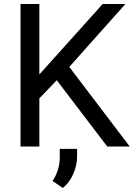

<svg xmlns="http://www.w3.org/2000/svg" viewBox="-20 -731 667 958"><path d="M263.2 -330.6 176.3 -240.2V0H82.5V-710.9H176.3V-359.4L492.2 -710.9H605.5L325.7 -397L627.4 0H515.1ZM293.5 207 242.2 171.9Q277.3 118.7 278.3 56.6V11.7H364.7V48.8Q364.7 93.3 345.5 137Q326.2 180.7 293.5 207Z"/></svg>

Font: SteelSelectRoboto
Style: Roboto-Regular
Weight: 400
Designer: Google
Version: Version 2.137; 2017